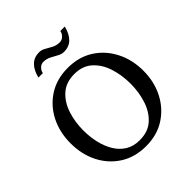

<svg xmlns="http://www.w3.org/2000/svg" viewBox="-219 -958 1096 1096"><g transform="rotate(-45 329.0 -410.0)"><path d="M483.4 -816.4Q458.5 -716.8 378.9 -716.8Q359.4 -716.8 340.1 -727.8Q320.8 -738.8 299.8 -749.5Q278.8 -760.3 253.9 -760.3Q236.3 -760.3 222.9 -747.1Q209.5 -733.9 207 -716.8H170.9Q195.8 -816.4 275.4 -816.4Q294.9 -816.4 313.5 -805.7Q332 -794.9 352.8 -783.9Q373.5 -772.9 399.4 -772.9Q417.5 -772.9 431.2 -786.1Q444.8 -799.3 447.3 -816.4ZM622.6 -320.8Q622.6 -232.4 585.9 -160.9Q549.3 -89.4 483.6 -47.1Q418 -4.9 329.6 -4.9Q239.7 -4.9 173.8 -46.9Q107.9 -88.9 71.5 -160.4Q35.2 -231.9 35.2 -321.8Q35.2 -410.6 71.5 -482.2Q107.9 -553.7 173.8 -595.7Q239.7 -637.7 328.6 -637.7Q417.5 -637.7 483.4 -595.5Q549.3 -553.2 585.9 -481.4Q622.6 -409.7 622.6 -320.8ZM518.6 -320.3Q518.6 -388.7 499.3 -449.5Q480 -510.3 438.2 -548.3Q396.5 -586.4 329.6 -586.4Q262.2 -586.4 220 -548.3Q177.7 -510.3 158.2 -450Q138.7 -389.6 138.7 -321.8Q138.7 -271.5 149.4 -223.9Q160.2 -176.3 182.9 -137.9Q205.6 -99.6 241.5 -77.1Q277.3 -54.7 327.6 -54.7Q395.5 -54.7 437.5 -92.8Q479.5 -130.9 499 -191.7Q518.6 -252.4 518.6 -320.3Z"/></g></svg>

Font: Annapurna SIL
Style: Regular
Weight: 400
Designer: Peter Martin, Annie Olsen
Foundry: SIL International
Version: Version 2.000